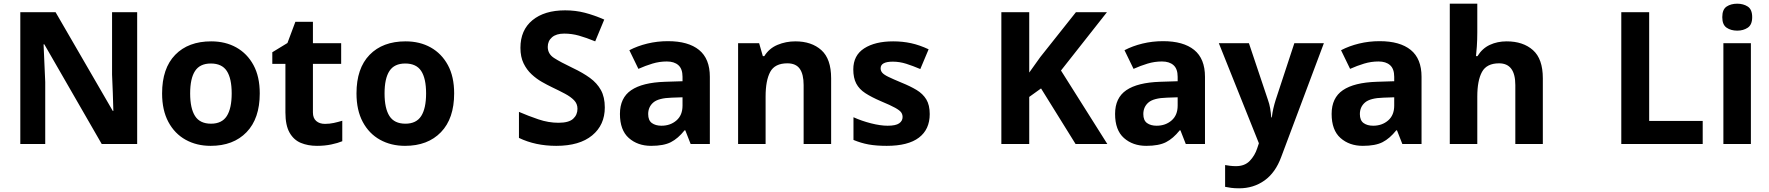

<svg xmlns="http://www.w3.org/2000/svg" viewBox="-20 -780 9582 1040"><path d="M723 0H531L220 -540H216Q218 -489 220.5 -438Q223 -387 225 -336V0H90V-714H281L591 -179H594Q593 -229 591 -278Q589 -327 587 -376V-714H723Z M1387 -274Q1387 -138 1315.5 -64Q1244 10 1121 10Q1045 10 985.5 -23Q926 -56 892 -119.5Q858 -183 858 -274Q858 -410 929 -483Q1000 -556 1124 -556Q1201 -556 1260 -523Q1319 -490 1353 -427.5Q1387 -365 1387 -274ZM1010 -274Q1010 -193 1036.5 -151.5Q1063 -110 1123 -110Q1182 -110 1208.5 -151.5Q1235 -193 1235 -274Q1235 -355 1208.5 -395.5Q1182 -436 1122 -436Q1063 -436 1036.5 -395.5Q1010 -355 1010 -274Z M1740 -109Q1765 -109 1788 -114Q1811 -119 1834 -126V-15Q1810 -5 1774.5 2.5Q1739 10 1697 10Q1648 10 1609.5 -6Q1571 -22 1548.5 -61.5Q1526 -101 1526 -171V-434H1455V-497L1537 -547L1580 -662H1675V-546H1828V-434H1675V-171Q1675 -140 1693 -124.5Q1711 -109 1740 -109Z M2440 -274Q2440 -138 2368.5 -64Q2297 10 2174 10Q2098 10 2038.5 -23Q1979 -56 1945 -119.5Q1911 -183 1911 -274Q1911 -410 1982 -483Q2053 -556 2177 -556Q2254 -556 2313 -523Q2372 -490 2406 -427.5Q2440 -365 2440 -274ZM2063 -274Q2063 -193 2089.5 -151.5Q2116 -110 2176 -110Q2235 -110 2261.5 -151.5Q2288 -193 2288 -274Q2288 -355 2261.5 -395.5Q2235 -436 2175 -436Q2116 -436 2089.5 -395.5Q2063 -355 2063 -274Z M3256 -198Q3256 -103 3187.5 -46.5Q3119 10 2993 10Q2880 10 2791 -33V-174Q2842 -152 2896.5 -133.5Q2951 -115 3005 -115Q3061 -115 3084.5 -136.5Q3108 -158 3108 -191Q3108 -218 3089.5 -237Q3071 -256 3040 -272.5Q3009 -289 2969 -308Q2944 -320 2915 -336.5Q2886 -353 2859.5 -377.5Q2833 -402 2816 -437Q2799 -472 2799 -521Q2799 -617 2864 -670.5Q2929 -724 3041 -724Q3097 -724 3147.5 -711Q3198 -698 3253 -674L3204 -556Q3155 -576 3116 -587Q3077 -598 3036 -598Q2993 -598 2970 -578Q2947 -558 2947 -526Q2947 -488 2981 -466Q3015 -444 3082 -412Q3137 -386 3175.5 -358Q3214 -330 3235 -292Q3256 -254 3256 -198Z M3598 -557Q3708 -557 3766.5 -509.5Q3825 -462 3825 -364V0H3721L3692 -74H3688Q3653 -30 3614 -10Q3575 10 3507 10Q3434 10 3386 -32.5Q3338 -75 3338 -163Q3338 -250 3399 -291.5Q3460 -333 3582 -337L3677 -340V-364Q3677 -407 3654.5 -427Q3632 -447 3592 -447Q3552 -447 3514 -435.5Q3476 -424 3438 -407L3389 -508Q3433 -531 3486.5 -544Q3540 -557 3598 -557ZM3619 -251Q3547 -249 3519 -225Q3491 -201 3491 -162Q3491 -128 3511 -113.5Q3531 -99 3563 -99Q3611 -99 3644 -127.5Q3677 -156 3677 -208V-253Z M4288 -556Q4376 -556 4429 -508.5Q4482 -461 4482 -356V0H4333V-319Q4333 -378 4312 -407.5Q4291 -437 4245 -437Q4177 -437 4152 -390.5Q4127 -344 4127 -257V0H3978V-546H4092L4112 -476H4120Q4146 -518 4191.5 -537Q4237 -556 4288 -556Z M5016 -162Q5016 -79 4957.5 -34.5Q4899 10 4783 10Q4726 10 4685 2.5Q4644 -5 4603 -22V-145Q4647 -125 4698 -112Q4749 -99 4788 -99Q4832 -99 4850.5 -112Q4869 -125 4869 -146Q4869 -160 4861.5 -171Q4854 -182 4829 -196Q4804 -210 4751 -232Q4700 -254 4667 -275.5Q4634 -297 4618 -327.5Q4602 -358 4602 -404Q4602 -480 4661 -518Q4720 -556 4818 -556Q4869 -556 4915 -546Q4961 -536 5010 -513L4965 -406Q4925 -423 4889 -434.5Q4853 -446 4816 -446Q4750 -446 4750 -410Q4750 -397 4758.5 -386.5Q4767 -376 4791.5 -364Q4816 -352 4864 -332Q4911 -313 4945 -292.5Q4979 -272 4997.5 -241.5Q5016 -211 5016 -162Z M5978 0H5806L5619 -301L5555 -255V0H5404V-714H5555V-387Q5570 -408 5585 -429Q5600 -450 5615 -471L5808 -714H5976L5727 -398Z M6280 -557Q6390 -557 6448.5 -509.5Q6507 -462 6507 -364V0H6403L6374 -74H6370Q6335 -30 6296 -10Q6257 10 6189 10Q6116 10 6068 -32.5Q6020 -75 6020 -163Q6020 -250 6081 -291.5Q6142 -333 6264 -337L6359 -340V-364Q6359 -407 6336.5 -427Q6314 -447 6274 -447Q6234 -447 6196 -435.5Q6158 -424 6120 -407L6071 -508Q6115 -531 6168.5 -544Q6222 -557 6280 -557ZM6301 -251Q6229 -249 6201 -225Q6173 -201 6173 -162Q6173 -128 6193 -113.5Q6213 -99 6245 -99Q6293 -99 6326 -127.5Q6359 -156 6359 -208V-253Z M6582 -546H6745L6848 -239Q6856 -217 6860 -193.5Q6864 -170 6866 -144H6869Q6872 -170 6877.5 -193.5Q6883 -217 6890 -239L6991 -546H7151L6920 70Q6889 155 6829.5 197.5Q6770 240 6692 240Q6667 240 6648.5 237.5Q6630 235 6616 232V114Q6627 116 6642.5 118Q6658 120 6675 120Q6722 120 6749.5 91.5Q6777 63 6790 23L6799 -4Z M7453 -557Q7563 -557 7621.5 -509.5Q7680 -462 7680 -364V0H7576L7547 -74H7543Q7508 -30 7469 -10Q7430 10 7362 10Q7289 10 7241 -32.5Q7193 -75 7193 -163Q7193 -250 7254 -291.5Q7315 -333 7437 -337L7532 -340V-364Q7532 -407 7509.5 -427Q7487 -447 7447 -447Q7407 -447 7369 -435.5Q7331 -424 7293 -407L7244 -508Q7288 -531 7341.5 -544Q7395 -557 7453 -557ZM7474 -251Q7402 -249 7374 -225Q7346 -201 7346 -162Q7346 -128 7366 -113.5Q7386 -99 7418 -99Q7466 -99 7499 -127.5Q7532 -156 7532 -208V-253Z M7982 -605Q7982 -565 7979.5 -528Q7977 -491 7975 -476H7983Q8009 -518 8050 -537Q8091 -556 8141 -556Q8230 -556 8283.5 -508.5Q8337 -461 8337 -356V0H8188V-319Q8188 -437 8100 -437Q8033 -437 8007.5 -390.5Q7982 -344 7982 -257V0H7833V-760H7982Z M8762 0V-714H8913V-125H9203V0Z M9390 -760Q9423 -760 9447 -744.5Q9471 -729 9471 -687Q9471 -646 9447 -630Q9423 -614 9390 -614Q9356 -614 9332.5 -630Q9309 -646 9309 -687Q9309 -729 9332.5 -744.5Q9356 -760 9390 -760ZM9464 -546V0H9315V-546Z"/></svg>

Font: Noto Sans Kayah Li
Style: Bold
Weight: 700
Designer: Monotype Design Team, Sérgio Martins
Foundry: Monotype Imaging Inc.
Version: Version 2.002; ttfautohint (v1.8.4.7-5d5b)